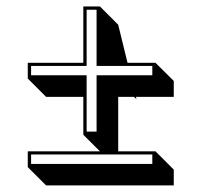

<svg xmlns="http://www.w3.org/2000/svg" viewBox="-20 -536 623 594"><path d="M460.9 -67.9 517.6 -11.2V37.6H122.6L65.9 -19V-67.9H289.1L237.8 -119.1V-236.3H122.6L65.9 -293V-341.8H237.8V-516.1H289.1L345.7 -459.5L374.5 -341.8H460.9L517.6 -285.6V-236.3H400.4L402.3 -229L394.5 -236.3H345.7V-67.9ZM451.2 -58.1H76.2V-28.8H451.2ZM278.8 -332V-505.9H248V-332H76.2V-303.2H248V-128.9H278.8V-303.2H451.2V-332Z"/></svg>

Font: Linux Biolinum Shadow O
Style: Regular
Weight: 400
Designer: Philipp H. Poll
Foundry: Philipp H. Poll
Version: Version 1.0.4